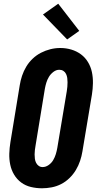

<svg xmlns="http://www.w3.org/2000/svg" viewBox="-20 -1004 540 1032"><path d="M206 8Q175 8 146 1Q117 -6 94 -23Q71 -40 56 -65Q41 -90 35 -119Q29 -148 30 -178.5Q31 -209 36 -240L86 -545Q90 -571 98.5 -596.5Q107 -622 121 -645.5Q135 -669 155.5 -688.5Q176 -708 200.5 -720.5Q225 -733 251 -739.5Q277 -746 304 -746Q335 -746 363.5 -737.5Q392 -729 415 -712Q438 -695 453 -670Q468 -645 474 -616.5Q480 -588 479.5 -557Q479 -526 474 -495L423 -190Q419 -165 410.5 -139.5Q402 -114 388 -90.5Q374 -67 353.5 -47Q333 -27 308.5 -14.5Q284 -2 257.5 3Q231 8 206 8ZM209 -106Q226 -106 241.5 -117Q257 -128 266 -143.5Q275 -159 280 -175.5Q285 -192 288 -209L339 -514Q341 -526 342 -538Q343 -550 343 -562Q343 -574 341.5 -585Q340 -596 335 -606.5Q330 -617 320.5 -623Q311 -629 299 -629Q282 -629 267 -617.5Q252 -606 243 -591Q234 -576 229 -559.5Q224 -543 221 -526L171 -221Q169 -209 167.5 -197.5Q166 -186 166 -174Q166 -162 167.5 -150.5Q169 -139 174 -129Q179 -119 188 -112.5Q197 -106 209 -106ZM341 -792 211 -926 293 -984 406 -838Z"/></svg>

Font: Iosevka Curly Slab HvObl
Style: Regular
Weight: 900
Italic angle: -9°
Monospace: yes
Designer: Belleve Invis
Foundry: Belleve Invis
Version: Version 11.1.0; ttfautohint (v1.8.3)